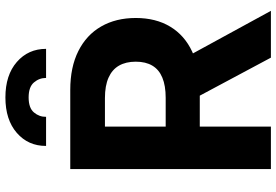

<svg xmlns="http://www.w3.org/2000/svg" viewBox="-173 -829 1002 696"><g transform="rotate(-90 328.0 -481.0)"><path d="M63.2 0V-727.3H350.1Q432.5 -727.3 490.9 -698Q549.4 -668.7 580.1 -615.2Q610.8 -561.8 610.8 -489.7Q610.8 -417.3 579.5 -365.2Q548.3 -313.2 489.2 -285.5Q430 -257.8 346.2 -257.8H154.1V-381.4H321.4Q365.4 -381.4 394.5 -393.5Q423.7 -405.5 438 -429.7Q452.4 -453.8 452.4 -489.7Q452.4 -525.9 438 -550.8Q423.7 -575.6 394.4 -588.6Q365.1 -601.6 320.7 -601.6H217V0ZM456 -331 636.7 0H467L290.1 -331ZM147 -815Q146.7 -879.6 194.2 -921Q241.8 -962.4 322.8 -962.4Q403.8 -962.4 451.3 -921Q498.9 -879.6 498.9 -815H393.5Q393.5 -839.8 377.1 -859Q360.8 -878.2 322.8 -878.2Q284.4 -878.2 268.3 -858.8Q252.1 -839.5 252.5 -815Z"/></g></svg>

Font: InterMG
Style: Bold
Weight: 700
Designer: Rasmus Andersson
Foundry: rsms
Version: Version 3.019;December 26, 2023;FontCreator 15.0.0.2955 64-b